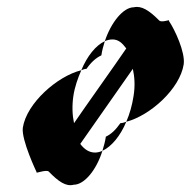

<svg xmlns="http://www.w3.org/2000/svg" viewBox="-20 -552 552 555"><path d="M46 -183C41 -148 86 -54 86 -54C80 -49 114 -63 121 -56C149 -27 171 -12 193 -18C224 -18 259 -61 276 -116C270 -113 261 -111 255 -111C238 -111 224 -120 212 -136L364 -353C369 -330 371 -304 366 -274C362 -248 355 -223 345 -200C414 -218 500 -295 511 -366C516 -401 485 -467 468 -492C475 -498 446 -484 439 -494C411 -522 389 -536 367 -531C336 -531 301 -487 283 -433C289 -436 298 -438 305 -438C322 -438 333 -428 345 -412C318 -372 221 -236 194 -196C189 -219 188 -246 192 -274C196 -301 205 -326 215 -349C146 -332 57 -254 46 -183ZM215 -349C220 -351 225 -353 230 -353C244 -373 258 -385 273 -392C275 -406 279 -420 283 -433C257 -421 232 -390 215 -349ZM276 -116C302 -128 328 -159 345 -200C340 -198 333 -196 328 -196C314 -176 301 -164 286 -157C284 -143 280 -129 276 -116Z"/></svg>

Font: Ampere
Style: UltCndIta
Weight: 400
Version: Version 1